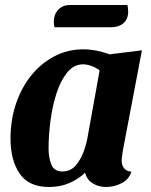

<svg xmlns="http://www.w3.org/2000/svg" viewBox="-20 -727 603 767"><path d="M176 20Q95 20 58.5 -33.5Q22 -87 22 -173Q22 -248 44 -313Q66 -378 105.5 -426.5Q145 -475 198 -502.5Q251 -530 313 -530Q363 -530 418 -510L547 -526L471 -127Q470 -118 468 -106Q466 -94 466 -85Q466 -67 475.5 -55Q485 -43 505 -41Q495 -10 465.5 5Q436 20 404 20Q374 20 350.5 5.5Q327 -9 320 -37Q294 -12 257.5 4Q221 20 176 20ZM229 -42Q261 -42 281.5 -65Q302 -88 314 -121Q326 -154 331 -185L378 -446Q362 -458 344 -464Q326 -470 312 -470Q275 -470 248.5 -437.5Q222 -405 205.5 -353.5Q189 -302 181.5 -243.5Q174 -185 174 -134Q174 -98 185 -70Q196 -42 229 -42ZM198 -618Q196 -624 195.5 -630.5Q195 -637 195 -642Q195 -669 212.5 -688Q230 -707 260 -707H489Q492 -694 492 -681Q492 -651 473.5 -634.5Q455 -618 420 -618Z"/></svg>

Font: Sansita Swashed SemiBold
Style: Regular
Weight: 600
Designer: Pablo Cosgaya
Foundry: Omnibus-Type
Version: Version 1.003; ttfautohint (v1.8.3)